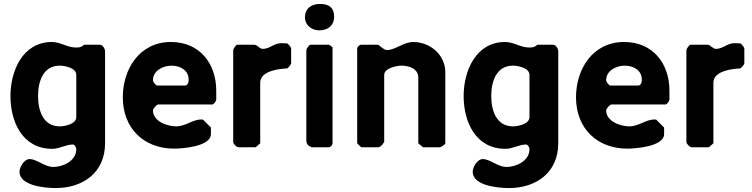

<svg xmlns="http://www.w3.org/2000/svg" viewBox="-20 -747 3813 974"><path d="M79 124C79 197 213 207 263 207C401 207 513 128 513 -20V-487C513 -498 502 -520 487 -520H407C391 -506 381 -506 364 -506C322 -506 287 -534 243 -534C95 -534 33 -387 33 -260C33 -127 95 8 245 8C283 8 314 -14 350 -14C359 -14 367 2 367 10C367 69 300 100 250 100C207 100 167 60 130 60C102 60 79 101 79 124ZM173 -260C173 -332 198 -414 283 -414C308 -414 367 -403 367 -367V-153C367 -117 308 -106 283 -106C198 -106 173 -188 173 -260Z M603 -253C603 -96 710 7 863 7C899 7 1050 -2 1050 -67V-100L1010 -140C1010 -140 1003 -141 1001 -141C957 -141 922 -106 873 -106C829 -106 756 -131 756 -187C756 -195 774 -217 783 -217H1057C1065 -217 1075 -233 1077 -240V-287C1077 -425 993 -534 847 -534C688 -534 603 -397 603 -253ZM756 -340C756 -390 809 -414 850 -414C891 -414 937 -393 937 -343C937 -331 934 -313 917 -313H777C772 -313 756 -330 756 -340Z M1313 -499C1296 -499 1286 -520 1270 -520H1183C1178 -520 1163 -499 1163 -493V-27C1163 -17 1180 0 1190 0H1277L1300 -20V-327C1300 -389 1399 -398 1437 -400C1442 -404 1457 -418 1457 -427V-500C1457 -509 1442 -523 1437 -527C1432 -527 1411 -528 1407 -528C1370 -528 1348 -499 1313 -499Z M1647 -520H1554C1549 -520 1534 -499 1534 -493V-33C1534 -24 1539 -12 1547 -7C1550 -5 1560 0 1561 0H1647C1656 0 1667 -11 1667 -20V-507C1664 -510 1652 -520 1647 -520ZM1527 -659C1527 -619 1562 -593 1599 -593C1644 -593 1675 -618 1675 -663C1675 -709 1647 -727 1604 -727C1562 -727 1527 -706 1527 -659Z M1792 -20 1812 0H1899C1906 0 1915 -8 1919 -13C1922 -17 1929 -26 1929 -27V-367C1929 -402 1994 -414 2017 -414C2051 -414 2102 -401 2102 -353V-20L2126 0H2212C2218 0 2239 -15 2239 -20V-380C2239 -470 2161 -534 2076 -534C2028 -534 1985 -493 1942 -493C1929 -493 1904 -516 1899 -520H1812C1803 -520 1792 -509 1792 -500Z M2378 124C2378 197 2512 207 2562 207C2700 207 2812 128 2812 -20V-487C2812 -498 2801 -520 2786 -520H2706C2690 -506 2680 -506 2663 -506C2621 -506 2586 -534 2542 -534C2394 -534 2332 -387 2332 -260C2332 -127 2394 8 2544 8C2582 8 2613 -14 2649 -14C2658 -14 2666 2 2666 10C2666 69 2599 100 2549 100C2506 100 2466 60 2429 60C2401 60 2378 101 2378 124ZM2472 -260C2472 -332 2497 -414 2582 -414C2607 -414 2666 -403 2666 -367V-153C2666 -117 2607 -106 2582 -106C2497 -106 2472 -188 2472 -260Z M2902 -253C2902 -96 3009 7 3162 7C3198 7 3349 -2 3349 -67V-100L3309 -140C3309 -140 3302 -141 3300 -141C3256 -141 3221 -106 3172 -106C3128 -106 3055 -131 3055 -187C3055 -195 3073 -217 3082 -217H3356C3364 -217 3374 -233 3376 -240V-287C3376 -425 3292 -534 3146 -534C2987 -534 2902 -397 2902 -253ZM3055 -340C3055 -390 3108 -414 3149 -414C3190 -414 3236 -393 3236 -343C3236 -331 3233 -313 3216 -313H3076C3071 -313 3055 -330 3055 -340Z M3612 -499C3595 -499 3585 -520 3569 -520H3482C3477 -520 3462 -499 3462 -493V-27C3462 -17 3479 0 3489 0H3576L3599 -20V-327C3599 -389 3698 -398 3736 -400C3741 -404 3756 -418 3756 -427V-500C3756 -509 3741 -523 3736 -527C3731 -527 3710 -528 3706 -528C3669 -528 3647 -499 3612 -499Z"/></svg>

Font: Asimov Print
Style: C
Weight: 500
Designer: Google
Version: Version 2.000980: 2014